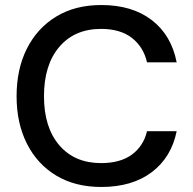

<svg xmlns="http://www.w3.org/2000/svg" viewBox="-20 -732 769 764"><path d="M383 12Q279 12 203.5 -33.5Q128 -79 87 -160.5Q46 -242 46 -349Q46 -457 87 -538.5Q128 -620 203.5 -666Q279 -712 383 -712Q506 -712 584 -652Q662 -592 683 -484H565Q551 -545 505 -581Q459 -617 382 -617Q277 -617 216 -545.5Q155 -474 155 -349Q155 -225 216 -154Q277 -83 382 -83Q459 -83 505 -117Q551 -151 565 -210H683Q662 -106 584 -47Q506 12 383 12Z"/></svg>

Font: Firefly Display Medium
Style: Regular
Weight: 500
Designer: Colophon Foundry, Jonny Pinhorn
Foundry: Colophon Foundry
Version: Version 1.200; ttfautohint (v1.8.3)